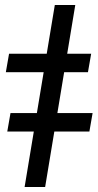

<svg xmlns="http://www.w3.org/2000/svg" viewBox="-20 -743 388 763"><path d="M279.1 -723 159.4 0H77.8L197.8 -723ZM3.2 -456 16 -529.5H342.3L329.5 -456ZM8.9 -220.2 21.7 -293.7H348L335.2 -220.2Z"/></svg>

Font: Inter UI Medium
Style: Italic
Weight: 500
Italic angle: 9.39999°
Designer: Rasmus Andersson
Foundry: rsms
Version: 3.2;8d6f07862